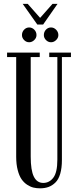

<svg xmlns="http://www.w3.org/2000/svg" viewBox="-20 -976 410 1007"><path d="M175.8 -847.2 99.1 -955.6H125.5L190.4 -882.3L255.4 -955.6H281.7L206.1 -847.2ZM210 -792Q210 -808.6 220.9 -820.3Q231.9 -832 247.6 -832Q262.7 -832 274.4 -820.1Q286.1 -808.1 286.1 -792Q286.1 -777.3 274.4 -765.9Q262.7 -754.4 247.6 -754.4Q232.4 -754.4 221.2 -765.9Q210 -777.3 210 -792ZM95.2 -792Q95.2 -808.6 106.4 -820.3Q117.7 -832 132.8 -832Q148.4 -832 159.9 -820.3Q171.4 -808.6 171.4 -792Q171.4 -777.3 159.7 -765.9Q147.9 -754.4 132.8 -754.4Q117.7 -754.4 106.4 -765.9Q95.2 -777.3 95.2 -792ZM189.9 11.7Q171.4 11.7 155.3 7.8Q139.2 3.9 122.1 -7.3Q105 -18.6 92.8 -36.4Q80.6 -54.2 72.8 -84.2Q64.9 -114.3 64.9 -153.8V-676.8H17.1V-700.2H188.5V-676.8H141.1V-154.8Q141.1 -82.5 157.5 -49.6Q173.8 -16.6 207 -16.6Q238.8 -16.6 259.8 -44.2Q280.8 -71.8 280.8 -138.7V-676.8H238.3V-700.2H352.1V-676.8H304.7V-137.2Q304.7 -94.7 295.9 -64.7Q287.1 -34.7 270.5 -18.6Q253.9 -2.4 234.4 4.6Q214.8 11.7 189.9 11.7Z"/></svg>

Font: Imbue
Style: Regular
Weight: 400
Designer: Tyler Finck
Foundry: Etcetera Type Company
Version: Version 0.910